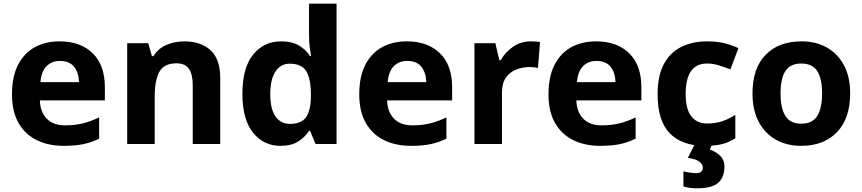

<svg xmlns="http://www.w3.org/2000/svg" viewBox="-20 -780 4670 1040"><path d="M303 -556Q416 -556 482 -491.5Q548 -427 548 -308V-236H196Q198 -173 233.5 -137Q269 -101 332 -101Q385 -101 428 -111.5Q471 -122 517 -144V-29Q477 -9 432.5 0.5Q388 10 325 10Q243 10 180 -20.5Q117 -51 81 -113Q45 -175 45 -269Q45 -365 77.5 -428.5Q110 -492 168 -524Q226 -556 303 -556ZM304 -450Q261 -450 232.5 -422Q204 -394 199 -335H408Q407 -385 382 -417.5Q357 -450 304 -450Z M979 -556Q1067 -556 1120 -508.5Q1173 -461 1173 -356V0H1024V-319Q1024 -378 1003 -407.5Q982 -437 936 -437Q868 -437 843 -390.5Q818 -344 818 -257V0H669V-546H783L803 -476H811Q837 -518 882.5 -537Q928 -556 979 -556Z M1499 10Q1408 10 1350.5 -61.5Q1293 -133 1293 -272Q1293 -412 1351 -484Q1409 -556 1503 -556Q1562 -556 1600 -533Q1638 -510 1660 -476H1665Q1662 -492 1658 -522.5Q1654 -553 1654 -585V-760H1803V0H1689L1660 -71H1654Q1632 -37 1595 -13.5Q1558 10 1499 10ZM1551 -109Q1613 -109 1638 -145.5Q1663 -182 1664 -255V-271Q1664 -351 1639.5 -393Q1615 -435 1549 -435Q1500 -435 1472 -392.5Q1444 -350 1444 -270Q1444 -190 1472 -149.5Q1500 -109 1551 -109Z M2184 -556Q2297 -556 2363 -491.5Q2429 -427 2429 -308V-236H2077Q2079 -173 2114.5 -137Q2150 -101 2213 -101Q2266 -101 2309 -111.5Q2352 -122 2398 -144V-29Q2358 -9 2313.5 0.5Q2269 10 2206 10Q2124 10 2061 -20.5Q1998 -51 1962 -113Q1926 -175 1926 -269Q1926 -365 1958.5 -428.5Q1991 -492 2049 -524Q2107 -556 2184 -556ZM2185 -450Q2142 -450 2113.5 -422Q2085 -394 2080 -335H2289Q2288 -385 2263 -417.5Q2238 -450 2185 -450Z M2855 -556Q2866 -556 2881 -555Q2896 -554 2905 -552L2894 -412Q2887 -414 2873.5 -415.5Q2860 -417 2850 -417Q2812 -417 2777 -403.5Q2742 -390 2720.5 -360Q2699 -330 2699 -278V0H2550V-546H2663L2685 -454H2692Q2716 -496 2758 -526Q2800 -556 2855 -556Z M3209 -556Q3322 -556 3388 -491.5Q3454 -427 3454 -308V-236H3102Q3104 -173 3139.5 -137Q3175 -101 3238 -101Q3291 -101 3334 -111.5Q3377 -122 3423 -144V-29Q3383 -9 3338.5 0.5Q3294 10 3231 10Q3149 10 3086 -20.5Q3023 -51 2987 -113Q2951 -175 2951 -269Q2951 -365 2983.5 -428.5Q3016 -492 3074 -524Q3132 -556 3209 -556ZM3210 -450Q3167 -450 3138.5 -422Q3110 -394 3105 -335H3314Q3313 -385 3288 -417.5Q3263 -450 3210 -450Z M3797 10Q3675 10 3608.5 -57.5Q3542 -125 3542 -270Q3542 -370 3576 -433Q3610 -496 3670.5 -526Q3731 -556 3810 -556Q3866 -556 3907.5 -545Q3949 -534 3980 -519L3936 -404Q3901 -418 3870.5 -427Q3840 -436 3810 -436Q3694 -436 3694 -271Q3694 -189 3724.5 -150Q3755 -111 3810 -111Q3857 -111 3893 -123.5Q3929 -136 3963 -158V-31Q3929 -9 3891.5 0.5Q3854 10 3797 10ZM3904 122Q3904 178 3871.5 209Q3839 240 3753 240Q3731 240 3713.5 237Q3696 234 3682 230V148Q3696 152 3716.5 155Q3737 158 3752 158Q3766 158 3776.5 151.5Q3787 145 3787 128Q3787 110 3769 96Q3751 82 3706 75L3744 0H3838L3825 30Q3855 40 3879.5 62.5Q3904 85 3904 122Z M4585 -274Q4585 -138 4513.5 -64Q4442 10 4319 10Q4243 10 4183.5 -23Q4124 -56 4090 -119.5Q4056 -183 4056 -274Q4056 -410 4127 -483Q4198 -556 4322 -556Q4399 -556 4458 -523Q4517 -490 4551 -427.5Q4585 -365 4585 -274ZM4208 -274Q4208 -193 4234.5 -151.5Q4261 -110 4321 -110Q4380 -110 4406.5 -151.5Q4433 -193 4433 -274Q4433 -355 4406.5 -395.5Q4380 -436 4320 -436Q4261 -436 4234.5 -395.5Q4208 -355 4208 -274Z"/></svg>

Font: Noto Sans Myanmar
Style: Bold
Weight: 700
Designer: Monotype Design Team
Foundry: Monotype Imaging Inc.
Version: Version 2.107; ttfautohint (v1.8.4.7-5d5b)